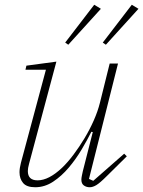

<svg xmlns="http://www.w3.org/2000/svg" viewBox="-20 -775 602 807"><path d="M128 12Q92 12 77 -6Q62 -24 62 -51Q62 -68 68 -91L173 -482H87L91 -499L217 -516L102 -86Q97 -68 97 -56Q97 -17 138 -17Q185 -17 241 -70Q265 -93 289 -125Q313 -157 335 -193.5Q357 -230 374 -268.5Q391 -307 400 -343L441 -508H476L354 -23L372 -15L502 -129L513 -118L429 -35Q400 -6 385 3Q370 12 357 12Q343 12 332.5 4.5Q322 -3 322 -20Q322 -26 324 -36Q326 -46 328 -55L370 -220L364 -221Q347 -187 323 -146.5Q299 -106 269 -70.5Q239 -35 203.5 -11.5Q168 12 128 12ZM254 -596 376 -755 404 -738 267 -587ZM412 -596 534 -755 562 -738 425 -587Z"/></svg>

Font: IBM Plex Serif ExtraLight
Style: Italic
Weight: 200
Italic angle: -14°
Designer: Mike Abbink, Paul van der Laan, Pieter van Rosmalen
Foundry: Bold Monday
Version: Version 2.5